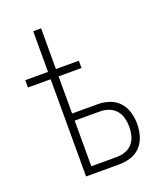

<svg xmlns="http://www.w3.org/2000/svg" viewBox="-136 -824 772 913"><g transform="rotate(-20 250.0 -367.5)"><path d="M141 0V-492H26V-529H141V-735H181V-529H297V-492H181V-304H310Q340 -304 369 -294.5Q398 -285 418 -263Q438 -241 446.5 -211.5Q455 -182 455 -152Q455 -122 446.5 -92.5Q438 -63 418 -41Q398 -19 369 -9.5Q340 0 310 0ZM310 -37Q332 -37 353.5 -44.5Q375 -52 389.5 -69Q404 -86 409.5 -108Q415 -130 415 -152Q415 -174 409.5 -196Q404 -218 389.5 -235Q375 -252 353.5 -260Q332 -268 310 -268H181V-37Z"/></g></svg>

Font: Iosevka Extralight
Style: Regular
Weight: 200
Monospace: yes
Designer: Belleve Invis
Foundry: Belleve Invis
Version: Version 32.0.1; ttfautohint (v1.8.4)